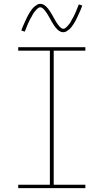

<svg xmlns="http://www.w3.org/2000/svg" viewBox="-20 -981 540 1001"><path d="M75 0V-18H240V-717H75V-735H425V-717H260V-18H425V0ZM310 -813Q301 -813 293.5 -817Q286 -821 280 -826.5Q274 -832 269 -838.5Q264 -845 259.5 -852Q255 -859 250.5 -866.5Q246 -874 242 -882Q239 -887 236.5 -891.5Q234 -896 231 -901Q228 -906 225.5 -910Q223 -914 220 -918Q217 -922 214 -926Q211 -930 207.5 -933.5Q204 -937 199.5 -940Q195 -943 190 -943Q185 -943 181 -940.5Q177 -938 174 -935Q171 -932 168 -928.5Q165 -925 161 -920.5Q157 -916 155.5 -913.5Q154 -911 152 -908Q150 -905 148.5 -901.5Q147 -898 145 -894.5Q143 -891 140.5 -887Q138 -883 136 -879Q134 -875 132 -870.5Q130 -866 127.5 -861Q125 -856 123 -850.5Q121 -845 118.5 -839.5Q116 -834 114 -828Q112 -822 109 -816L91 -822Q95 -834 99.5 -844Q104 -854 108 -863Q112 -872 116 -880.5Q120 -889 123.5 -896Q127 -903 131 -909.5Q135 -916 138.5 -921.5Q142 -927 147.5 -934Q153 -941 159.5 -946.5Q166 -952 173.5 -956.5Q181 -961 190 -961Q199 -961 206.5 -957Q214 -953 220 -947.5Q226 -942 231 -935.5Q236 -929 240.5 -922Q245 -915 249.5 -907.5Q254 -900 258 -893V-892Q261 -888 263.5 -883Q266 -878 269 -873Q272 -868 274.5 -864Q277 -860 280 -856Q283 -852 286 -848Q289 -844 292.5 -840.5Q296 -837 300.5 -834Q305 -831 310 -831Q315 -831 319 -833.5Q323 -836 326 -839Q329 -842 332 -845.5Q335 -849 339 -853.5Q343 -858 344.5 -860.5Q346 -863 348 -866Q350 -869 351.5 -872.5Q353 -876 355 -879.5Q357 -883 359.5 -887Q362 -891 364 -895Q366 -899 368 -903.5Q370 -908 372.5 -913Q375 -918 377 -923.5Q379 -929 381.5 -934.5Q384 -940 386 -946Q388 -952 391 -958L409 -952Q405 -940 400.5 -930Q396 -920 392 -911Q388 -902 384 -893.5Q380 -885 376.5 -878Q373 -871 369 -864.5Q365 -858 361.5 -852.5Q358 -847 352.5 -840Q347 -833 340.5 -827.5Q334 -822 326.5 -817.5Q319 -813 310 -813Z"/></svg>

Font: Iosevka SS04 Thin
Style: Regular
Weight: 100
Monospace: yes
Designer: Belleve Invis
Foundry: Belleve Invis
Version: Version 19.0.0; ttfautohint (v1.8.4)